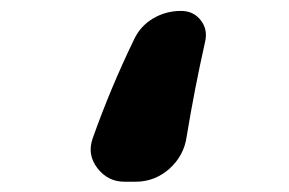

<svg xmlns="http://www.w3.org/2000/svg" viewBox="-20 -205 540 359"><path d="M318.4 -184.6Q341.8 -184.6 355.5 -167Q369.1 -149.4 363.3 -126Q343.8 -39.1 329.1 49.8Q324.2 85.9 296.9 110.4Q269.5 134.8 233.4 134.8H212.9Q181.6 134.8 162.1 109.4Q142.6 84 153.3 53.7Q186.5 -40 230.5 -130.9Q242.2 -156.2 266.1 -170.4Q290 -184.6 318.4 -184.6Z"/></svg>

Font: Rounded-X Mgen+ 1mn bold
Style: Bold
Weight: 700
Designer: [Source Han Sans]
Ryoko NISHIZUKA  (kana & ideographs); Paul D. Hunt (Latin, Greek & Cyrillic); Wenlong ZHANG  (bopomofo
Version: Version 1.059.20150602